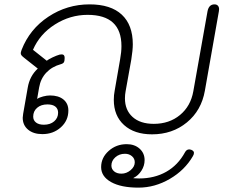

<svg xmlns="http://www.w3.org/2000/svg" viewBox="-20 -604 1044 879"><path d="M84 -65Q84 -71 86 -83L107 -203Q116 -256 153 -290L91 -339Q82 -346 78.5 -350.5Q75 -355 75 -361Q75 -364 79 -376Q116 -471 201.5 -527.5Q287 -584 390 -584Q487 -584 537.5 -537Q588 -490 588 -401Q588 -375 581 -331L555 -186Q552 -170 552 -154Q552 -100 587 -68.5Q622 -37 684 -37Q755 -37 804 -77.5Q853 -118 865 -186L930 -552Q936 -584 962 -584Q972 -584 977.5 -578Q983 -572 983 -562Q983 -556 982 -552L918 -189Q902 -98 835.5 -43.5Q769 11 676 11Q595 11 548 -31.5Q501 -74 501 -147Q501 -169 505 -189L530 -333Q536 -366 536 -393Q536 -536 381 -536Q301 -536 231.5 -492Q162 -448 131 -376L194 -326Q203 -333 221 -341.5Q239 -350 253 -354Q257 -355 263 -355Q276 -355 276 -339Q276 -325 272.5 -319Q269 -313 258 -310Q218 -299 192 -271.5Q166 -244 159 -203L150 -151Q160 -158 177.5 -162.5Q195 -167 209 -167Q248 -167 270.5 -148.5Q293 -130 293 -98Q293 -52 258.5 -21Q224 10 174 10Q133 10 108.5 -10.5Q84 -31 84 -65ZM246 -88Q246 -106 233.5 -116Q221 -126 197 -126Q168 -126 150 -110.5Q132 -95 132 -70Q132 -53 145 -43Q158 -33 181 -33Q210 -33 228 -48.5Q246 -64 246 -88ZM443 161Q443 118 477.5 87Q512 56 560 56Q596 56 619 76.5Q642 97 642 129Q642 155 627.5 177.5Q613 200 592 210L591 212Q600 213 617 213Q687 213 741 182.5Q795 152 827 93Q834 80 846 80Q850 80 856 82Q868 87 868 96Q868 103 863 111Q826 175 757.5 215Q689 255 614 255Q534 255 488.5 229.5Q443 204 443 161ZM597 139Q597 122 584 111Q571 100 552 100Q526 100 508 116Q490 132 490 154Q490 170 502.5 180.5Q515 191 536 191Q559 191 578 175Q597 159 597 139Z"/></svg>

Font: Kodchasan ExtraLight
Style: Italic
Weight: 275
Italic angle: -10°
Version: Version 1.000; ttfautohint (v1.6)